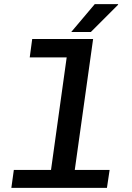

<svg xmlns="http://www.w3.org/2000/svg" viewBox="-20 -910 640 930"><path d="M215 0 303 -632H124L136 -721H431L330 0ZM35 0 47 -87H511L498 0ZM325 -755 439 -890H552V-887L420 -755Z"/></svg>

Font: Chivo Mono Medium Medium
Style: Italic
Weight: 500
Italic angle: -8.05°
Monospace: yes
Version: Version 1.008